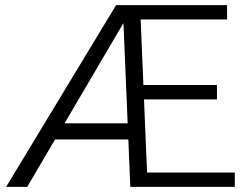

<svg xmlns="http://www.w3.org/2000/svg" viewBox="-20 -731 957 751"><path d="M86.4 0H3.9L434.1 -710.9H480L472.2 -656.7ZM524.9 -185.5H178.2V-248.5H524.9ZM898.4 0H540.5V-56.2H898.4ZM557.6 0H489.7L460 -710.9H527.8ZM828.6 -342.3H521V-398.4H828.6ZM868.2 -654.8H510.7V-710.9H868.2Z"/></svg>

Font: Heebo Light
Style: Regular
Weight: 300
Designer: Oded Ezer
Foundry: Ezer Type House
Version: Version 3.100